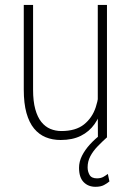

<svg xmlns="http://www.w3.org/2000/svg" viewBox="-20 -548 522 765"><path d="M369.6 -122.1V-528.3H406.2V0H370.1ZM375.5 -211.4 398.4 -212.4Q398.4 -164.6 388.2 -124Q377.9 -83.5 356.7 -53.5Q335.4 -23.4 302 -6.8Q268.6 9.8 221.7 9.8Q189 9.8 162.1 -1.2Q135.3 -12.2 115.7 -35.9Q96.2 -59.6 85.4 -97.9Q74.7 -136.2 74.7 -191.4V-528.3H111.8V-190.4Q111.8 -144.5 120.6 -112.8Q129.4 -81.1 144.8 -62Q160.2 -43 180.7 -34.4Q201.2 -25.9 224.6 -25.9Q281.7 -25.9 314.7 -52.2Q347.7 -78.6 361.6 -121.1Q375.5 -163.6 375.5 -211.4ZM383.3 -13.2 405.3 0Q385.7 17.6 368.2 35.9Q350.6 54.2 339.8 74.7Q329.1 95.2 329.1 118.7Q329.1 135.3 336.9 148.9Q344.7 162.6 366.2 162.6Q381.8 162.6 392.3 156.5Q402.8 150.4 409.7 145L416 174.8Q407.7 182.1 394.5 189.2Q381.3 196.3 360.4 196.3Q331.5 196.3 313.2 177.5Q294.9 158.7 294.9 120.6Q294.9 96.2 306.6 72.8Q318.4 49.3 338.6 27.1Q358.9 4.9 383.3 -13.2Z"/></svg>

Font: Roboto Condensed ExtraLight
Style: Regular
Weight: 250
Designer: Christian Robertson
Foundry: Google
Version: Version 3.008; 2023